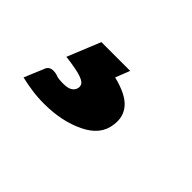

<svg xmlns="http://www.w3.org/2000/svg" viewBox="-45 -125 415 415"><g transform="rotate(45 162.5 83.0)"><path d="M95 174Q75 174 57.5 171.5Q40 169 23 165L41 122Q45 109 58 109Q66 109 72 111.5Q78 114 93 114Q108 114 115 109Q122 104 123 96Q124 86 114.5 81Q105 76 89.5 73Q74 70 57 68L88 -8H176L163 25Q204 35 220.5 53.5Q237 72 233 99Q229 135 188.5 154.5Q148 174 95 174Z"/></g></svg>

Font: Aleo ExtraBold
Style: Italic
Weight: 800
Italic angle: -7°
Designer: Alessio Laiso
Foundry: Alessio Laiso
Version: Version 2.001;gftools[0.9.29]